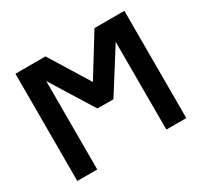

<svg xmlns="http://www.w3.org/2000/svg" viewBox="-144 -877 1120 1067"><g transform="rotate(-30 416.5 -344.0)"><path d="M766.1 0H638.2V-563L467.8 -293H365.2L194.8 -566.9V0H66.9V-688H259.8L417 -433.1L574.2 -688H766.1Z"/></g></svg>

Font: Libra Sans Modern
Style: Bold
Weight: 700
Foundry: Stefan Peev, Context Ltd
Version: Version 1.000